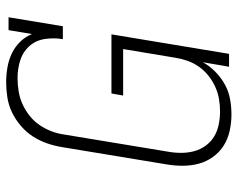

<svg xmlns="http://www.w3.org/2000/svg" viewBox="-96 -688 791 640"><g transform="rotate(-90 300.0 -367.5)"><path d="M239 8Q211 8 184 2Q157 -4 135 -18Q113 -32 97.5 -53.5Q82 -75 75 -100.5Q68 -126 68 -154.5Q68 -183 73 -211L130 -556Q134 -581 142.5 -606Q151 -631 165.5 -653.5Q180 -676 201 -694Q222 -712 246 -723.5Q270 -735 296 -739Q322 -743 347 -743Q372 -743 397 -738.5Q422 -734 443.5 -723.5Q465 -713 481.5 -696Q498 -679 507 -657L520 -735H563L533 -554H490Q495 -584 490.5 -614Q486 -644 467 -665.5Q448 -687 419.5 -696Q391 -705 361 -705Q339 -705 317 -701.5Q295 -698 274.5 -689Q254 -680 235.5 -665.5Q217 -651 204 -632Q191 -613 183 -592Q175 -571 172 -549L115 -204Q111 -182 111 -159.5Q111 -137 116.5 -116.5Q122 -96 134.5 -78.5Q147 -61 165 -50Q183 -39 205 -34.5Q227 -30 249 -30Q249 -30 249 -30Q249 -30 249 -30Q270 -30 290.5 -33.5Q311 -37 331 -46Q351 -55 368.5 -69Q386 -83 398.5 -101Q411 -119 418 -139Q425 -159 428 -179L457 -353H302L309 -392H506L441 0H398L413 -87Q400 -64 380.5 -45Q361 -26 338 -13.5Q315 -1 289.5 3.5Q264 8 239 8Z"/></g></svg>

Font: Iosevka Slab XLtEx
Style: Italic
Weight: 200
Width: 7
Italic angle: -9°
Monospace: yes
Designer: Belleve Invis
Foundry: Belleve Invis
Version: Version 11.1.0; ttfautohint (v1.8.3)